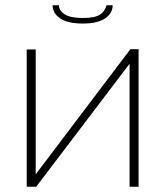

<svg xmlns="http://www.w3.org/2000/svg" viewBox="-20 -706 625 726"><path d="M293 -617Q236 -617 207.5 -636.5Q179 -656 179 -686H203Q203 -666 224.5 -652Q246 -638 293 -638Q338 -638 357 -650Q376 -662 383 -686H406Q406 -656 377.5 -636.5Q349 -617 293 -617ZM81 0V-519H115V-47L473 -520H504V0H470V-465L117 0Z"/></svg>

Font: Raleway-v4020 ExtraLight
Style: Regular
Weight: 275
Designer: Matt McInerney, Pablo Impallari, Rodrigo Fuenzalida
Foundry: Matt McInerney, Pablo Impallari, Rodrigo Fuenzalida
Version: Version 4.020;PS 004.020;hotconv 1.0.88;makeotf.lib2.5.64775